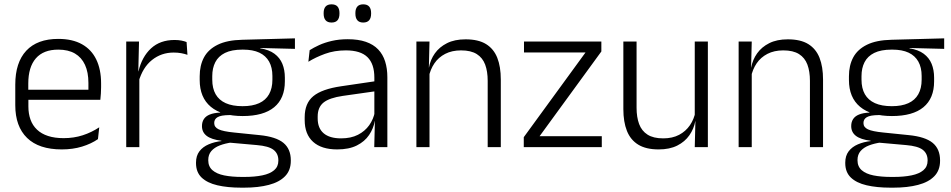

<svg xmlns="http://www.w3.org/2000/svg" viewBox="-20 -679 4388 886"><path d="M265 10.5Q159.5 10.5 105 -42.5Q50.5 -95.5 50.5 -193.5V-288.5Q50.5 -390.5 101.2 -445Q152 -499.5 249 -499.5Q314 -499.5 358 -475Q402 -450.5 424.2 -404.5Q446.5 -358.5 446.5 -294V-276.5Q446.5 -262 445.5 -247.5Q444.5 -233 443 -218.5H387Q388 -240.5 388 -260.2Q388 -280 388 -296.5Q388 -345.5 372.2 -379.8Q356.5 -414 325.8 -432Q295 -450 249 -450Q180.5 -450 145.5 -409.8Q110.5 -369.5 110.5 -293.5V-246L111 -238V-187.5Q111 -154 120.8 -127Q130.5 -100 150.8 -80.8Q171 -61.5 201.8 -51.5Q232.5 -41.5 273.5 -41.5Q321 -41.5 361.8 -54.8Q402.5 -68 438 -91.5L432 -37Q401 -15.5 358.5 -2.5Q316 10.5 265 10.5ZM82 -218.5V-265H429.5V-218.5Z M619.5 -301.5 604 -348 619 -350Q635 -417 677 -455.8Q719 -494.5 785.5 -494.5Q803 -494.5 817 -491.8Q831 -489 841 -485L845 -426Q832.5 -430.5 816.5 -433.5Q800.5 -436.5 781.5 -436.5Q724.5 -436.5 681.5 -402.2Q638.5 -368 619.5 -301.5ZM562.5 0V-487.5H621.5L618 -341L623 -336V0Z M1100 -143.5Q1004 -143.5 952.8 -186.2Q901.5 -229 901.5 -310V-327Q901.5 -377 921.2 -414Q941 -451 984.5 -472.5Q1028 -494 1098.5 -495.5L1341 -502V-453.5L1181 -457.5V-456Q1221.5 -449.5 1246.5 -431Q1271.5 -412.5 1283 -384.5Q1294.5 -356.5 1294.5 -320.5V-303.5Q1294.5 -225 1245.2 -184.2Q1196 -143.5 1100 -143.5ZM1097 137.5H1107.5Q1155.5 137.5 1190.5 130.2Q1225.5 123 1245 106.5Q1264.5 90 1264.5 62.5V61Q1264.5 29.5 1242 12.2Q1219.5 -5 1165.5 -9.5L1030.5 -21.5L1051.5 -22Q1019 -17.5 994.2 -8Q969.5 1.5 955.2 18Q941 34.5 941 59.5V60.5Q941 89.5 960.5 106.5Q980 123.5 1015 130.5Q1050 137.5 1097 137.5ZM1093.5 187Q1030 187 983 176Q936 165 910.2 140.2Q884.5 115.5 884.5 73.5V71.5Q884.5 40 900.2 19.2Q916 -1.5 943 -13Q970 -24.5 1002 -28L1001.5 -29.5Q955 -35.5 933.5 -52.2Q912 -69 912 -97V-97.5Q912 -116 920.8 -129.5Q929.5 -143 948 -150.5Q966.5 -158 996 -159.5V-168.5L1076.5 -147L1038.5 -148Q999 -147.5 983.8 -138.2Q968.5 -129 968.5 -111.5V-111Q968.5 -92 989 -82.2Q1009.5 -72.5 1060 -67.5L1177.5 -55.5Q1253.5 -48 1287.8 -19.8Q1322 8.5 1322 61V63Q1322 107 1295.5 134.2Q1269 161.5 1220.5 174.2Q1172 187 1106.5 187ZM1099.5 -189Q1145 -189 1175.5 -202.8Q1206 -216.5 1221.5 -244Q1237 -271.5 1237 -311V-328.5Q1237 -367.5 1221.8 -394.8Q1206.5 -422 1176.8 -436Q1147 -450 1102 -450H1098.5Q1049 -450 1018.2 -434.8Q987.5 -419.5 973.5 -392Q959.5 -364.5 959.5 -328V-311.5Q959.5 -271.5 975 -244.2Q990.5 -217 1021.5 -203Q1052.5 -189 1099.5 -189Z M1707 0 1710 -121.5 1707.5 -131V-288.5V-321Q1707.5 -384 1675.8 -415.2Q1644 -446.5 1576 -446.5Q1523 -446.5 1479.5 -430.5Q1436 -414.5 1403 -394L1409 -447.5Q1427 -459 1452.5 -470.8Q1478 -482.5 1511.2 -490.2Q1544.5 -498 1584.5 -498Q1633.5 -498 1668.2 -486Q1703 -474 1725 -451Q1747 -428 1757.2 -395.5Q1767.5 -363 1767.5 -322.5V0ZM1536 10.5Q1463.5 10.5 1424.8 -24.5Q1386 -59.5 1386 -125V-138Q1386 -202.5 1425.8 -235.2Q1465.5 -268 1554.5 -281L1717.5 -305L1720.5 -259L1562 -236.5Q1500 -227.5 1473 -205.8Q1446 -184 1446 -141.5V-132.5Q1446 -87.5 1473.5 -64Q1501 -40.5 1554 -40.5Q1599.5 -40.5 1631.8 -57Q1664 -73.5 1683.8 -101.2Q1703.5 -129 1710 -163.5L1722 -120.5H1709.5Q1703.5 -86 1683.2 -56Q1663 -26 1626.8 -7.8Q1590.5 10.5 1536 10.5ZM1510 -575Q1491.5 -575 1482.5 -585.5Q1473.5 -596 1473.5 -616V-619Q1473.5 -638.5 1482.5 -648.8Q1491.5 -659 1510 -659Q1528.5 -659 1537.5 -648.8Q1546.5 -638.5 1546.5 -619V-616Q1546.5 -596 1537.5 -585.5Q1528.5 -575 1510 -575ZM1656 -575Q1638 -575 1629 -585.5Q1620 -596 1620 -616V-619Q1620 -638.5 1629 -648.8Q1638 -659 1656 -659Q1674.5 -659 1683.5 -648.8Q1692.5 -638.5 1692.5 -619V-616Q1692.5 -596 1683.5 -585.5Q1674.5 -575 1656 -575Z M2230.5 0V-306Q2230.5 -349.5 2218.8 -381Q2207 -412.5 2180 -429.5Q2153 -446.5 2107.5 -446.5Q2065.5 -446.5 2034.5 -430.5Q2003.5 -414.5 1984.5 -386.5Q1965.5 -358.5 1958.5 -322.5L1946 -367.5H1959.5Q1966 -403.5 1986.8 -432.8Q2007.5 -462 2042.8 -479.8Q2078 -497.5 2128.5 -497.5Q2187.5 -497.5 2223 -475.5Q2258.5 -453.5 2274.8 -412.2Q2291 -371 2291 -312V0ZM1901.5 0V-487.5H1962L1959 -367L1962 -364V0Z M2757 -50.5V0H2397V-46L2682 -437H2398V-487.5H2755V-441.5L2470 -50.5Z M2917.5 -487.5V-181.5Q2917.5 -138.5 2929.2 -106.8Q2941 -75 2968 -57.8Q2995 -40.5 3040.5 -40.5Q3083 -40.5 3113.8 -56.8Q3144.5 -73 3163.8 -101.2Q3183 -129.5 3189.5 -164.5L3202 -120H3188.5Q3182 -84.5 3161.2 -54.8Q3140.5 -25 3105.2 -7.2Q3070 10.5 3019.5 10.5Q2961 10.5 2925.2 -11.5Q2889.5 -33.5 2873 -75Q2856.5 -116.5 2856.5 -175.5V-487.5ZM3246.5 -487.5V0H3186L3189 -120.5L3186 -123.5V-487.5Z M3717.5 0V-306Q3717.5 -349.5 3705.8 -381Q3694 -412.5 3667 -429.5Q3640 -446.5 3594.5 -446.5Q3552.5 -446.5 3521.5 -430.5Q3490.5 -414.5 3471.5 -386.5Q3452.5 -358.5 3445.5 -322.5L3433 -367.5H3446.5Q3453 -403.5 3473.8 -432.8Q3494.5 -462 3529.8 -479.8Q3565 -497.5 3615.5 -497.5Q3674.5 -497.5 3710 -475.5Q3745.5 -453.5 3761.8 -412.2Q3778 -371 3778 -312V0ZM3388.5 0V-487.5H3449L3446 -367L3449 -364V0Z M4096 -143.5Q4000 -143.5 3948.8 -186.2Q3897.5 -229 3897.5 -310V-327Q3897.5 -377 3917.2 -414Q3937 -451 3980.5 -472.5Q4024 -494 4094.5 -495.5L4337 -502V-453.5L4177 -457.5V-456Q4217.5 -449.5 4242.5 -431Q4267.5 -412.5 4279 -384.5Q4290.5 -356.5 4290.5 -320.5V-303.5Q4290.5 -225 4241.2 -184.2Q4192 -143.5 4096 -143.5ZM4093 137.5H4103.5Q4151.5 137.5 4186.5 130.2Q4221.5 123 4241 106.5Q4260.5 90 4260.5 62.5V61Q4260.5 29.5 4238 12.2Q4215.5 -5 4161.5 -9.5L4026.5 -21.5L4047.5 -22Q4015 -17.5 3990.2 -8Q3965.5 1.5 3951.2 18Q3937 34.5 3937 59.5V60.5Q3937 89.5 3956.5 106.5Q3976 123.5 4011 130.5Q4046 137.5 4093 137.5ZM4089.5 187Q4026 187 3979 176Q3932 165 3906.2 140.2Q3880.5 115.5 3880.5 73.5V71.5Q3880.5 40 3896.2 19.2Q3912 -1.5 3939 -13Q3966 -24.5 3998 -28L3997.5 -29.5Q3951 -35.5 3929.5 -52.2Q3908 -69 3908 -97V-97.5Q3908 -116 3916.8 -129.5Q3925.5 -143 3944 -150.5Q3962.5 -158 3992 -159.5V-168.5L4072.5 -147L4034.5 -148Q3995 -147.5 3979.8 -138.2Q3964.5 -129 3964.5 -111.5V-111Q3964.5 -92 3985 -82.2Q4005.5 -72.5 4056 -67.5L4173.5 -55.5Q4249.5 -48 4283.8 -19.8Q4318 8.5 4318 61V63Q4318 107 4291.5 134.2Q4265 161.5 4216.5 174.2Q4168 187 4102.5 187ZM4095.5 -189Q4141 -189 4171.5 -202.8Q4202 -216.5 4217.5 -244Q4233 -271.5 4233 -311V-328.5Q4233 -367.5 4217.8 -394.8Q4202.5 -422 4172.8 -436Q4143 -450 4098 -450H4094.5Q4045 -450 4014.2 -434.8Q3983.5 -419.5 3969.5 -392Q3955.5 -364.5 3955.5 -328V-311.5Q3955.5 -271.5 3971 -244.2Q3986.5 -217 4017.5 -203Q4048.5 -189 4095.5 -189Z"/></svg>

Font: Anek Bangla Medium Light
Style: Regular
Weight: 300
Version: Version 1.003